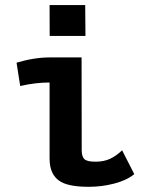

<svg xmlns="http://www.w3.org/2000/svg" viewBox="-20 -718 558 747"><path d="M172.9 -698.2H311.5L312.5 -578.1H173.3ZM172.9 -494.6H297.4Q297.4 -494.6 297.9 -133.8Q297.9 -108.9 308.3 -98.9Q318.8 -88.9 351.1 -88.9Q383.8 -88.9 407.7 -99.9Q431.6 -110.8 455.1 -133.3L502.4 -40.5Q472.7 -16.1 424.1 -3.7Q375.5 8.8 326.2 8.8Q252.4 8.8 218.3 -9.8Q172.9 -34.7 172.9 -100.6V-397Q117.7 -397 58.6 -383.3L44.4 -474.1Q113.3 -494.6 172.9 -494.6Z"/></svg>

Font: Fantasque Sans Mono
Style: Bold
Weight: 700
Monospace: yes
Designer: Jany Belluz
Version: Version 1.8.0 ; ttfautohint (v1.8.2)